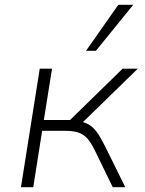

<svg xmlns="http://www.w3.org/2000/svg" viewBox="-20 -777 601 797"><path d="M67 0 145 -492H196L162 -279H271L489 -492H552L313 -259L297 -275Q329 -272 349.5 -259.5Q370 -247 386 -223Q402 -199 421 -160L500 0H448L375 -150Q361 -179 346.5 -197.5Q332 -216 310 -225Q288 -234 251 -234H155L118 0ZM337 -566 471 -757H533L378 -566Z"/></svg>

Font: Nunito Sans 7pt ExtraLight
Style: Italic
Weight: 250
Italic angle: -9°
Designer: Vernon Adams
Foundry: Vernon Adams
Version: Version 3.101;gftools[0.9.27]